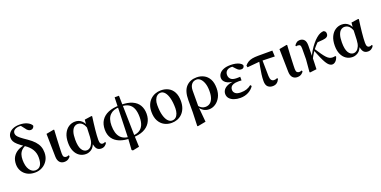

<svg xmlns="http://www.w3.org/2000/svg" viewBox="-15 -1884 6294 3174"><g transform="rotate(-20 3132.0 -297.5)"><path d="M289 15Q211 15 154.5 -16Q98 -47 67 -100.5Q36 -154 36 -219Q36 -296 68.5 -349.5Q101 -403 158 -435Q215 -467 289 -477V-488L307 -466Q254 -447 222.5 -416.5Q191 -386 177.5 -345Q164 -304 164 -253Q164 -140 205.5 -79Q247 -18 307 -18Q367 -18 398 -63Q429 -108 429 -201Q429 -279 391.5 -341.5Q354 -404 278 -454Q208 -501 169.5 -535.5Q131 -570 116 -600Q101 -630 101 -664Q101 -710 127.5 -745Q154 -780 201 -799.5Q248 -819 311 -819Q390 -819 446 -793Q502 -767 523 -727Q522 -705 505 -688Q488 -671 463 -671Q442 -671 420.5 -684Q399 -697 380 -727L323 -800L383 -795L386 -770Q371 -780 350.5 -786.5Q330 -793 304 -793Q254 -793 220.5 -771.5Q187 -750 187 -710Q187 -689 200 -667.5Q213 -646 250 -616Q287 -586 360 -537Q427 -491 468 -446Q509 -401 528 -352.5Q547 -304 547 -244Q547 -165 511 -106.5Q475 -48 416.5 -16.5Q358 15 289 15Z M805 15Q754 15 723.5 -18.5Q693 -52 691 -119L683 -522L817 -547L826 -541Q820 -446 817 -379Q814 -312 812 -265.5Q810 -219 809 -186Q808 -153 808 -126Q808 -84 823.5 -69Q839 -54 861 -54Q876 -54 886 -57Q896 -60 905 -65L916 -47Q906 -24 876.5 -4.5Q847 15 805 15Z M1183 15Q1121 15 1072 -17.5Q1023 -50 995 -111.5Q967 -173 967 -259Q967 -355 998 -420Q1029 -485 1080.5 -518.5Q1132 -552 1193 -552Q1263 -552 1310.5 -507.5Q1358 -463 1373 -382H1380L1358 -354Q1346 -407 1325.5 -439Q1305 -471 1279 -485.5Q1253 -500 1223 -500Q1189 -500 1160 -478.5Q1131 -457 1113.5 -406.5Q1096 -356 1096 -270Q1096 -150 1130.5 -94Q1165 -38 1221 -38Q1247 -38 1273.5 -57Q1300 -76 1319 -117.5Q1338 -159 1341 -227L1349 -428L1358 -527L1482 -545L1492 -537Q1484 -481 1477 -424.5Q1470 -368 1464.5 -315Q1459 -262 1456 -216Q1453 -170 1453 -135Q1453 -91 1466 -72Q1479 -53 1505 -53Q1518 -53 1527 -56.5Q1536 -60 1545 -65L1557 -49Q1544 -22 1517 -3Q1490 16 1454 16Q1403 16 1376 -17Q1349 -50 1340 -127L1355 -129Q1329 -48 1282 -16.5Q1235 15 1183 15Z M1913 209 1926 7 1948 -705H2024L2039 2L2047 201L1932 224ZM1972 22Q1857 22 1776.5 -10Q1696 -42 1654 -104Q1612 -166 1612 -256Q1612 -352 1655 -418Q1698 -484 1779.5 -518.5Q1861 -553 1977 -553L1967 -526Q1858 -526 1798.5 -465.5Q1739 -405 1739 -283Q1739 -145 1797.5 -76Q1856 -7 1981 -7ZM1996 22 2005 -7Q2077 -7 2126.5 -35Q2176 -63 2200.5 -118.5Q2225 -174 2225 -257Q2225 -346 2201.5 -405.5Q2178 -465 2126.5 -495.5Q2075 -526 1991 -526L2001 -553Q2122 -553 2199.5 -518.5Q2277 -484 2314.5 -420.5Q2352 -357 2352 -270Q2352 -181 2310.5 -115Q2269 -49 2190 -13.5Q2111 22 1996 22Z M2693 16Q2623 16 2565 -15Q2507 -46 2472 -109.5Q2437 -173 2437 -268Q2437 -338 2458.5 -391Q2480 -444 2517 -479.5Q2554 -515 2601.5 -533.5Q2649 -552 2703 -552Q2778 -552 2835.5 -521Q2893 -490 2925 -428Q2957 -366 2957 -274Q2957 -203 2936 -148.5Q2915 -94 2878 -57Q2841 -20 2793.5 -2Q2746 16 2693 16ZM2710 -19Q2750 -19 2776 -41Q2802 -63 2816 -103Q2830 -143 2830 -193Q2830 -296 2811.5 -368.5Q2793 -441 2760.5 -479Q2728 -517 2687 -517Q2652 -517 2624 -495Q2596 -473 2581 -433.5Q2566 -394 2566 -342Q2566 -232 2586.5 -160Q2607 -88 2640 -53.5Q2673 -19 2710 -19Z M3069 208 3077 -31V-243Q3077 -403 3146 -477.5Q3215 -552 3332 -552Q3400 -552 3457.5 -522.5Q3515 -493 3549.5 -431Q3584 -369 3584 -270Q3584 -181 3550 -117Q3516 -53 3463 -18.5Q3410 16 3351 16Q3295 16 3252.5 -11.5Q3210 -39 3184 -85H3179L3195 -99Q3216 -73 3244 -57.5Q3272 -42 3307 -42Q3352 -42 3385 -65.5Q3418 -89 3437.5 -139Q3457 -189 3457 -268Q3457 -350 3437 -405.5Q3417 -461 3386 -489.5Q3355 -518 3319 -518Q3263 -518 3231 -478.5Q3199 -439 3198 -369L3197 -87L3198 -74L3222 188L3078 215Z M3901 16Q3840 16 3790.5 -1.5Q3741 -19 3712.5 -51.5Q3684 -84 3684 -131Q3684 -168 3707 -201.5Q3730 -235 3782 -257Q3834 -279 3922 -283V-274Q3808 -279 3757.5 -315.5Q3707 -352 3707 -405Q3707 -444 3731 -477.5Q3755 -511 3804.5 -531.5Q3854 -552 3929 -552Q3973 -552 4013.5 -544Q4054 -536 4084.5 -519.5Q4115 -503 4129 -479Q4130 -453 4116.5 -438Q4103 -423 4078 -423Q4057 -423 4039 -430Q4021 -437 3994 -466L3931 -534L3992 -535L4015 -509Q3988 -512 3968.5 -513.5Q3949 -515 3931 -515Q3880 -515 3850 -488.5Q3820 -462 3820 -416Q3820 -370 3851 -341Q3882 -312 3954 -312Q3969 -312 3983 -312.5Q3997 -313 4015 -314V-250Q3992 -252 3980.5 -252Q3969 -252 3959 -252Q3903 -252 3871 -239.5Q3839 -227 3825.5 -206Q3812 -185 3812 -156Q3812 -118 3842.5 -92.5Q3873 -67 3938 -67Q3998 -67 4042 -82Q4086 -97 4123 -128L4141 -106Q4109 -53 4045.5 -18.5Q3982 16 3901 16Z M4182 -420 4175 -452Q4201 -484 4232 -503Q4263 -522 4306.5 -530.5Q4350 -539 4413 -539H4662L4667 -434L4417 -441ZM4469 16Q4418 16 4385 -14Q4352 -44 4352 -115Q4352 -171 4360 -231Q4368 -291 4379 -350Q4390 -409 4400 -460H4453L4458 -166Q4460 -113 4477.5 -92Q4495 -71 4525 -71Q4542 -71 4555 -74.5Q4568 -78 4581 -85L4590 -67Q4570 -25 4541.5 -4.5Q4513 16 4469 16Z M4903 15Q4852 15 4821.5 -18.5Q4791 -52 4789 -119L4781 -522L4915 -547L4924 -541Q4918 -446 4915 -379Q4912 -312 4910 -265.5Q4908 -219 4907 -186Q4906 -153 4906 -126Q4906 -84 4921.5 -69Q4937 -54 4959 -54Q4974 -54 4984 -57Q4994 -60 5003 -65L5014 -47Q5004 -24 4974.5 -4.5Q4945 15 4903 15Z M5126 14 5117 6 5136 -214 5137 -403Q5137 -446 5125 -460.5Q5113 -475 5084 -475Q5076 -475 5069.5 -474Q5063 -473 5055 -471L5049 -488Q5064 -512 5088 -530Q5112 -548 5145 -548Q5193 -548 5222 -516.5Q5251 -485 5250 -410Q5250 -364 5248.5 -315.5Q5247 -267 5247 -219L5249 -215Q5248 -160 5246 -107Q5244 -54 5242 0ZM5234 -160 5218 -181H5223L5232 -203Q5257 -260 5290 -314.5Q5323 -369 5361 -415.5Q5399 -462 5436 -493Q5473 -524 5502 -536.5Q5531 -549 5563 -552Q5581 -547 5593 -534.5Q5605 -522 5605 -495Q5605 -459 5580 -441.5Q5555 -424 5508 -420L5396 -411L5480 -472Q5441 -442 5402 -403Q5363 -364 5322 -311L5317 -304Q5302 -281 5289 -260.5Q5276 -240 5263 -216.5Q5250 -193 5234 -160ZM5519 16Q5490 16 5465 -4Q5440 -24 5416 -64Q5392 -104 5365 -165Q5338 -226 5306 -308L5325 -328Q5367 -263 5398.5 -218Q5430 -173 5456 -145Q5482 -117 5507 -104.5Q5532 -92 5562 -92Q5578 -92 5590 -94.5Q5602 -97 5609 -99L5619 -84Q5603 -34 5575.5 -9Q5548 16 5519 16Z M5875 15Q5813 15 5764 -17.5Q5715 -50 5687 -111.5Q5659 -173 5659 -259Q5659 -355 5690 -420Q5721 -485 5772.5 -518.5Q5824 -552 5885 -552Q5955 -552 6002.5 -507.5Q6050 -463 6065 -382H6072L6050 -354Q6038 -407 6017.5 -439Q5997 -471 5971 -485.5Q5945 -500 5915 -500Q5881 -500 5852 -478.5Q5823 -457 5805.5 -406.5Q5788 -356 5788 -270Q5788 -150 5822.5 -94Q5857 -38 5913 -38Q5939 -38 5965.5 -57Q5992 -76 6011 -117.5Q6030 -159 6033 -227L6041 -428L6050 -527L6174 -545L6184 -537Q6176 -481 6169 -424.5Q6162 -368 6156.5 -315Q6151 -262 6148 -216Q6145 -170 6145 -135Q6145 -91 6158 -72Q6171 -53 6197 -53Q6210 -53 6219 -56.5Q6228 -60 6237 -65L6249 -49Q6236 -22 6209 -3Q6182 16 6146 16Q6095 16 6068 -17Q6041 -50 6032 -127L6047 -129Q6021 -48 5974 -16.5Q5927 15 5875 15Z"/></g></svg>

Font: Noto Serif TC
Style: Bold
Weight: 700
Designer: Ryoko NISHIZUKA 西塚涼子 (kana & ideographs); Frank Grießhammer (Latin, Greek & Cyrillic); Wenlong ZHANG 张文龙 (bopomofo); San
Foundry: Adobe
Version: Version 2.002-H1;hotconv 1.1.0;makeotfexe 2.6.0